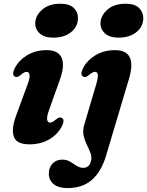

<svg xmlns="http://www.w3.org/2000/svg" viewBox="-20 -742 770 1005"><path d="M259 -545Q212 -545 187.8 -567.2Q163.5 -589.5 164.5 -621.5Q165.5 -660.5 200.8 -691.5Q236 -722.5 296 -722.5Q344.5 -722.5 367 -699.5Q389.5 -676.5 388 -645Q387 -602 351.8 -573.5Q316.5 -545 259 -545ZM236 -164Q223.5 -128 227 -114Q230.5 -100 241.5 -100Q253.5 -100 271.5 -115.5Q282.5 -124.5 289.5 -126.5Q296.5 -128.5 303 -125Q321.5 -115.5 303 -79.5Q281 -37.5 236.8 -12Q192.5 13.5 134 13.5Q67.5 13.5 53 -25.5Q38.5 -64.5 62 -130.5L125 -302Q138 -337.5 134.5 -351.8Q131 -366 119.5 -366Q107.5 -366 89.5 -350.5Q78.5 -341.5 71.5 -339.5Q64.5 -337.5 58 -341Q39.5 -350.5 58 -386.5Q80 -428 123.5 -453.8Q167 -479.5 224.5 -479.5Q284 -479.5 302 -440.8Q320 -402 295 -329.5ZM600.5 -545Q554 -545 529.5 -567.2Q505 -589.5 506 -621.5Q507 -660.5 542.2 -691.5Q577.5 -722.5 637.5 -722.5Q686 -722.5 708.5 -699.5Q731 -676.5 730 -645Q729 -602 693.5 -573.5Q658 -545 600.5 -545ZM655 -329 535 73.5Q510.5 156 461.2 199.2Q412 242.5 333.5 242.5Q285.5 242.5 260.5 221.5Q235.5 200.5 235.5 166.5Q235.5 135 255 114.2Q274.5 93.5 305 93.5Q329 93.5 347 104.2Q365 115 381.2 125.8Q397.5 136.5 415.5 136.5Q429.5 136.5 440.5 128.8Q451.5 121 456.5 100.5Q461.5 80.5 453.8 59.8Q446 39 434.8 16.2Q423.5 -6.5 417.8 -32Q412 -57.5 420.5 -87.5L484 -302Q494.5 -339 491.8 -352.5Q489 -366 477.5 -366Q465.5 -366 447 -350.5Q436.5 -341.5 429.5 -339.5Q422.5 -337.5 415.5 -341Q397 -350.5 415.5 -386.5Q437.5 -428 481.2 -453.8Q525 -479.5 582 -479.5Q700 -479.5 655 -329Z"/></svg>

Font: Fraunces 9pt
Style: Bold Italic
Weight: 700
Italic angle: -16°
Version: Version 1.000;[b76b70a41]